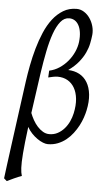

<svg xmlns="http://www.w3.org/2000/svg" viewBox="-65 -782 592 1066"><g transform="rotate(5 231.0 -249.0)"><path d="M149.9 -372.1Q140.1 -303.7 132.3 -247.8Q124.5 -191.9 117.7 -144.5Q125 -125.5 135.7 -106.2Q146.5 -86.9 160.6 -71.3Q174.8 -55.7 191.4 -45.9Q208 -36.1 227.1 -36.1Q252.9 -36.1 273.7 -47.4Q294.4 -58.6 310.3 -76.7Q326.2 -94.7 336.7 -117.4Q347.2 -140.1 352.1 -163.1Q361.8 -207.5 358.2 -243.7Q354.5 -279.8 339.8 -305.2Q325.2 -330.6 301.3 -344.2Q277.3 -357.9 246.1 -357.9Q233.9 -357.9 220.2 -355Q206.5 -352.1 193.8 -349.1L195.8 -387.2Q226.1 -393.6 252.2 -410.9Q278.3 -428.2 298.3 -452.1Q318.4 -476.1 331.1 -504.4Q343.8 -532.7 347.2 -561Q350.6 -591.8 346.9 -615.2Q343.3 -638.7 334.2 -654.5Q325.2 -670.4 311.8 -678.5Q298.3 -686.5 281.7 -686.5Q253.9 -686.5 233.4 -661.1Q212.9 -635.7 197.5 -592.5Q182.1 -549.3 170.7 -492.2Q159.2 -435.1 149.9 -372.1ZM421.9 -185.1Q418 -166.5 410.4 -144.3Q402.8 -122.1 390.9 -99.4Q378.9 -76.7 362.5 -55.2Q346.2 -33.7 325.2 -16.8Q304.2 0 278.8 10Q253.4 20 223.1 20Q211.9 20 196.3 13.9Q180.7 7.8 164.3 -3.7Q147.9 -15.1 132.8 -31Q117.7 -46.9 107.4 -65.9Q101.1 -17.6 97.2 18.8Q93.3 55.2 91.1 82.8Q88.9 110.4 88.4 129.9Q87.9 149.4 88.6 164.1Q89.4 178.7 91.1 189.2Q92.8 199.7 95.7 208.5Q87.9 210.9 76.7 215.6Q65.4 220.2 53.7 225.6Q42 231 31.5 236.1Q21 241.2 14.6 244.1L-1.5 230Q2 203.1 8.5 152.3Q15.1 101.6 24.7 31Q34.2 -39.6 46.1 -127.2Q58.1 -214.8 71.8 -315.9Q77.6 -358.4 86.9 -406.7Q96.2 -455.1 109.6 -502.4Q123 -549.8 141.6 -593.3Q160.2 -636.7 185.5 -669.7Q210.9 -702.6 243.7 -722.4Q276.4 -742.2 318.4 -742.2Q340.3 -742.2 359.6 -730Q378.9 -717.8 392.3 -698.2Q405.8 -678.7 412.6 -654.3Q419.4 -629.9 417 -605.5Q414.6 -583 409.4 -557.6Q404.3 -532.2 392.1 -505.9Q379.9 -479.5 358.2 -452.4Q336.4 -425.3 300.8 -399.9Q335.9 -398.9 363.3 -384.3Q390.6 -369.6 407.2 -342Q423.8 -314.5 428.2 -274.9Q432.6 -235.4 421.9 -185.1Z"/></g></svg>

Font: Gentium Plus Phon
Style: Italic
Weight: 400
Italic angle: -8°
Designer: J. Victor Gaultney, Annie Olsen, Iska Routamaa, Becca Hirsbrunner
Foundry: SIL International
Version: Version 5.000